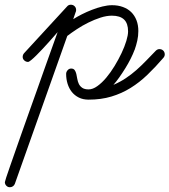

<svg xmlns="http://www.w3.org/2000/svg" viewBox="-142 -409 710 805"><path d="M-24.4 -149.4Q-33.2 -149.4 -40 -155.5Q-46.9 -161.6 -46.9 -170.4Q-46.9 -179.2 -41 -186L139.6 -382.3Q145.5 -389.2 154.8 -389.2Q164.6 -389.2 170.9 -382.8Q177.2 -376.5 177.2 -366.7Q177.2 -364.3 176.3 -360.4L175.8 -359.9L165 -328.6Q181.2 -338.9 201.4 -349.1Q221.7 -359.4 243.7 -367.9Q265.6 -376.5 287.4 -381.8Q309.1 -387.2 328.1 -387.2Q353 -387.2 373.5 -379.6Q394 -372.1 408.2 -358.2Q422.4 -344.2 430.2 -324.2Q438 -304.2 438 -278.8Q438 -258.3 433.6 -238.5Q429.2 -218.8 422.4 -199.7L421.9 -199.2Q416 -183.1 406 -163.1Q396 -143.1 383.5 -123Q371.1 -103 358.2 -84.7Q345.2 -66.4 333.5 -53.2Q361.8 -65.4 385.3 -81.1Q408.7 -96.7 429.7 -115.2Q450.7 -133.8 470.5 -154.3Q490.2 -174.8 511.2 -196.3Q518.1 -203.1 526.4 -203.1Q536.1 -203.1 542.5 -196.8Q548.8 -190.4 548.8 -180.7Q548.8 -173.3 543 -166.5Q509.8 -127.9 476.3 -95.7Q442.9 -63.5 405.5 -40.3Q368.2 -17.1 325 -4.2Q281.7 8.8 229.5 8.8Q206.1 8.8 188.5 0Q170.9 -8.8 159.2 -23.4Q147.5 -38.1 141.4 -57.6Q135.3 -77.1 135.3 -99.1Q135.3 -107.4 141.4 -114.5Q147.5 -121.6 156.2 -121.6Q166.5 -121.6 171.1 -115Q175.8 -108.4 178 -98.9Q180.2 -89.4 182.1 -77.9Q184.1 -66.4 188.7 -56.9Q193.4 -47.4 202.9 -40.8Q212.4 -34.2 229.5 -34.2Q247.1 -34.2 266.1 -47.9Q285.2 -61.5 303.5 -83.3Q321.8 -105 338.4 -132.3Q355 -159.7 367.7 -186.5Q380.4 -213.4 387.7 -237.5Q395 -261.7 395 -277.3Q395 -311 378.2 -327.1Q361.3 -343.3 327.1 -343.3Q304.7 -343.3 279.1 -335Q253.4 -326.7 228.3 -314.2Q203.1 -301.8 180.2 -286.6Q157.2 -271.5 140.1 -258.3L-79.6 361.3Q-82 368.2 -87.9 372.1Q-93.8 376 -100.6 376Q-109.4 376 -115.5 369.6Q-121.6 363.3 -121.6 354.5Q-121.6 352.5 -116 335.2Q-110.4 317.9 -100.3 289.3Q-90.3 260.7 -77.1 222.9Q-64 185.1 -48.8 142.3Q-33.7 99.6 -17.6 54.4Q-1.5 9.3 14.2 -34.7Q29.8 -78.6 43.9 -118.7Q58.1 -158.7 69.6 -190.7Q81.1 -222.7 88.9 -244.6Q96.7 -266.6 99.6 -274.4Q95.2 -269.5 85.7 -258.5Q76.2 -247.6 63.7 -233.6Q51.3 -219.7 37.4 -204.8Q23.4 -189.9 11.2 -177.7Q-1 -165.5 -10.7 -157.5Q-20.5 -149.4 -24.4 -149.4Z"/></svg>

Font: Helvetia Verbundene
Style: Regular
Weight: 400
Designer: Peter Wiegel, original typeface by Carl Albert Fahrenwaldt 1901
Foundry: Peter Wiegel
Version: Version 2.000